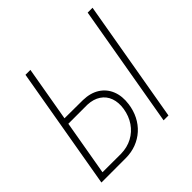

<svg xmlns="http://www.w3.org/2000/svg" viewBox="-178 -881 1051 1051"><g transform="rotate(-45 348.0 -355.5)"><path d="M121.6 -391.6 281.7 -390.6Q338.9 -389.2 377.4 -364.3Q416 -339.4 433.1 -296.1Q450.2 -252.9 442.4 -197.3Q436.5 -153.8 418 -117.4Q399.4 -81.1 370.4 -54.9Q341.3 -28.8 303.5 -14.4Q265.6 0 220.2 0H33.7L156.7 -710.9H194.8L77.6 -35.6L220.7 -35.2Q270 -36.1 308.6 -56.9Q347.2 -77.6 372.1 -114Q397 -150.4 404.8 -198.7Q411.6 -243.2 399.2 -278.1Q386.7 -313 356.2 -333.3Q325.7 -353.5 281.2 -355.5H115.7ZM675.8 -710.9 552.7 0H515.1L638.2 -710.9Z"/></g></svg>

Font: Roboto Condensed ExtraLight
Style: Italic
Weight: 250
Italic angle: -12°
Designer: Christian Robertson
Foundry: Google
Version: Version 3.008; 2023